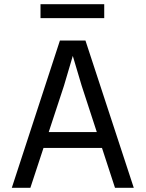

<svg xmlns="http://www.w3.org/2000/svg" viewBox="-20 -890 690 910"><path d="M139 -189V-264H518V-189ZM264 -698H385L614 0H525L367 -484L325 -625L283 -483L124 0H36ZM172 -804V-870H474V-804Z"/></svg>

Font: Azeret Mono Thin Light
Style: Regular
Weight: 300
Version: Version 1.002